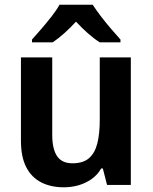

<svg xmlns="http://www.w3.org/2000/svg" viewBox="-20 -786 649 816"><path d="M536 -542V0H435L417 -70H410Q394 -42 368.5 -24.5Q343 -7 313.5 1.5Q284 10 251 10Q196 10 155 -11Q114 -32 91.5 -75.5Q69 -119 69 -188V-542H202V-213Q202 -153 222.5 -122.5Q243 -92 288 -92Q333 -92 358 -113.5Q383 -135 393.5 -176Q404 -217 404 -277V-542ZM374 -766Q388 -744 409 -716.5Q430 -689 452.5 -663Q475 -637 492 -618V-606H404Q379 -622 353.5 -644.5Q328 -667 303 -694Q278 -667 253.5 -645Q229 -623 204 -606H116V-618Q134 -638 156 -663.5Q178 -689 199.5 -716.5Q221 -744 233 -766Z"/></svg>

Font: Noto Sans Display SemiBold
Style: Regular
Weight: 600
Designer: Monotype Design Team
Foundry: Monotype Imaging Inc.
Version: Version 2.003